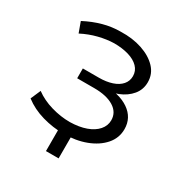

<svg xmlns="http://www.w3.org/2000/svg" viewBox="-153 -649 840 881"><g transform="rotate(30 267.0 -208.0)"><path d="M242 6Q307 6 359.5 -14Q412 -34 443 -69.5Q474 -105 474 -152Q474 -212 423.5 -247Q373 -282 283 -282L280 -263Q331 -263 371 -279Q411 -295 435 -324Q459 -353 459 -392Q459 -436 429 -467.5Q399 -499 348.5 -516Q298 -533 235 -531Q189 -531 143.5 -518.5Q98 -506 52 -482L72 -427Q113 -448 155 -458.5Q197 -469 236 -470Q279 -470 313 -460Q347 -450 366.5 -430Q386 -410 386 -382Q386 -356 369.5 -337Q353 -318 323 -308Q293 -298 254 -298H169V-246H259Q325 -246 363 -222.5Q401 -199 401 -157Q401 -128 381 -105Q361 -82 325 -69Q289 -56 240 -55Q191 -55 141 -69.5Q91 -84 53 -112L30 -59Q73 -26 129 -10Q185 6 242 6ZM279 -17H212V115H279Z"/></g></svg>

Font: MOST Montserrat
Style: Regular
Weight: 400
Designer: Julieta Ulanovsky
Foundry: Julieta Ulanovsky
Version: Version 8.000;March 11, 2024;FontCreator 15.0.0.2926 64-bit